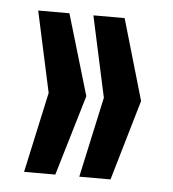

<svg xmlns="http://www.w3.org/2000/svg" viewBox="-37 -545 402 447"><g transform="rotate(5 163.5 -321.5)"><path d="M35 -133 76 -321 35 -510H108L164 -321L108 -133ZM164 -133 205 -321 164 -510H237L292 -321L237 -133Z"/></g></svg>

Font: Saira UltraCondensed
Style: Bold
Weight: 700
Width: 1
Designer: Hector Gatti with collaboration of the Omnibus-Type team
Foundry: Omnibus-Type
Version: Version 1.101